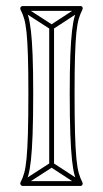

<svg xmlns="http://www.w3.org/2000/svg" viewBox="-20 -608 341 636"><path d="M159 -518H143V-62H159ZM242 7 250 -7 155 -69Q154 -70 151.5 -70Q149 -70 147 -69L51 -7L59 7L155 -55Q157 -57 151 -57Q145 -57 147 -55ZM59 -587 51 -573 147 -511Q149 -510 151.5 -510Q154 -510 155 -511L250 -573L242 -587L147 -525Q145 -524 151 -524Q157 -524 155 -525ZM55 8H246Q251 8 253 4Q255 0 253 -4Q246 -17 241 -34.5Q236 -52 233 -83.5Q230 -115 228.5 -166.5Q227 -218 227 -299Q227 -374 228.5 -422.5Q230 -471 233 -500Q236 -529 241 -546Q246 -563 253 -576Q255 -581 253 -584.5Q251 -588 246 -588H55Q51 -588 48.5 -584.5Q46 -581 48 -576Q55 -563 60 -546Q65 -529 68 -500Q71 -471 72.5 -422.5Q74 -374 74 -299Q74 -218 72.5 -166.5Q71 -115 68 -83.5Q65 -52 60 -34.5Q55 -17 48 -4Q46 0 48.5 4Q51 8 55 8ZM55 -8 62 4Q69 -10 74 -28Q79 -46 82.5 -78Q86 -110 88 -163Q90 -216 90 -299Q90 -376 88 -425.5Q86 -475 82.5 -505Q79 -535 74 -553Q69 -571 62 -584L55 -572H246L239 -584Q232 -571 227 -553Q222 -535 218.5 -505Q215 -475 213 -425.5Q211 -376 211 -299Q211 -216 213 -163Q215 -110 218.5 -78Q222 -46 227 -28Q232 -10 239 4L246 -8Z"/></svg>

Font: Tilt Prism
Style: Regular
Weight: 400
Version: Version 1.000